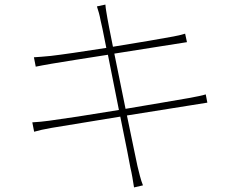

<svg xmlns="http://www.w3.org/2000/svg" viewBox="-20 -789 1040 838"><path d="M878 -377C862 -372 842 -368 804 -361C748 -351 640 -333 528 -314L479 -555L745 -597C768 -601 788 -604 796 -605L788 -642C778 -639 765 -635 738 -630C689 -621 581 -602 473 -585C459 -653 450 -702 449 -708C446 -728 441 -751 440 -769L403 -761C409 -743 415 -723 419 -700C421 -694 431 -647 444 -580C343 -564 246 -550 202 -545C170 -542 147 -540 128 -539L136 -498C151 -501 176 -506 206 -511C252 -519 349 -534 451 -550C465 -479 483 -391 499 -309C373 -288 248 -269 194 -262C173 -259 142 -256 121 -255L129 -214C150 -220 171 -225 206 -231C259 -240 381 -260 505 -280C528 -167 547 -72 549 -58C556 -29 560 -2 565 29L604 20C594 -4 587 -36 580 -64C577 -76 558 -171 534 -285C642 -302 748 -319 810 -329C847 -335 870 -339 885 -341Z"/></svg>

Font: Source Han Sans CN ExtraLight
Style: Regular
Weight: 250
Designer: Ryoko NISHIZUKA (kana & ideographs); Paul D. Hunt (Latin, Greek & Cyrillic); Wenlong ZHANG (bopomofo); Sandoll Communica
Foundry: Adobe Systems Incorporated
Version: Version 1.004;PS 1.004;hotconv 16.6.51;makeotf.lib2.5.65220